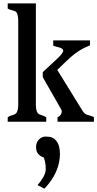

<svg xmlns="http://www.w3.org/2000/svg" viewBox="-20 -717 573 1131"><path d="M191.4 -98.1Q191.4 -53.2 210.9 -43.9Q216.8 -41.5 223.6 -39.1Q243.7 -32.7 252.4 -25.9V0H25.4V-25.9Q36.1 -34.7 47.4 -37.1Q58.6 -39.6 67.4 -43.9Q87.4 -54.7 87.4 -98.1V-594.2Q87.4 -643.1 68.4 -650.9Q62.5 -653.3 55.7 -655.3Q34.2 -660.2 25.4 -667V-696.8H191.4ZM231.9 -292 318.8 -373Q352.5 -404.3 352.5 -418.9Q352.5 -433.6 313.5 -441.4Q302.7 -443.8 293.5 -448.2V-479H510.3V-450.2Q499 -444.8 485.8 -439.2Q472.7 -433.6 456.1 -423.8Q417 -401.4 373 -358.9L317.4 -305.2L463.9 -67.9Q476.6 -46.4 491.5 -41.5Q506.3 -36.6 515.1 -34.4Q523.9 -32.2 533.2 -26.9V0H318.8V-25.9Q342.8 -37.1 343.8 -60.1Q343.8 -66.4 340.8 -71.8L231.9 -262.7ZM201.2 373.5Q221.2 350.6 235.4 325.7Q249.5 300.8 249.5 278.3Q249.5 241.2 237.8 210.4Q218.8 205.1 205.6 190.4Q192.4 175.8 192.4 148.9Q192.4 122.1 209.2 104.7Q226.1 87.4 249 87.4Q272 87.4 285.9 93Q299.8 98.6 310.5 111.3Q333 138.2 333 189.9Q333 297.4 241.7 394.5Z"/></svg>

Font: Stardos Stencil
Style: Regular
Weight: 400
Version: Version 1.000